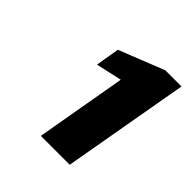

<svg xmlns="http://www.w3.org/2000/svg" viewBox="-112 -780 503 503"><g transform="rotate(45 140.0 -528.0)"><path d="M111 -352 155 -604 83 -588 94 -654 220 -704H280L218 -352Z"/></g></svg>

Font: DM Sans 20pt ExtraBold
Style: Italic
Weight: 800
Italic angle: -10°
Version: Version 4.004;gftools[0.9.30]